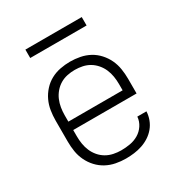

<svg xmlns="http://www.w3.org/2000/svg" viewBox="-169 -821 889 950"><g transform="rotate(-30 275.0 -346.0)"><path d="M276 12Q248 12 219.5 6.5Q191 1 166 -12.5Q141 -26 121.5 -47Q102 -68 89.5 -94Q77 -120 72.5 -148Q68 -176 68 -205V-325Q68 -353 72.5 -381.5Q77 -410 89 -435.5Q101 -461 120.5 -482.5Q140 -504 165 -517.5Q190 -531 218.5 -536.5Q247 -542 275 -542Q303 -542 331.5 -536.5Q360 -531 385 -517.5Q410 -504 429.5 -482.5Q449 -461 461 -435.5Q473 -410 477.5 -381.5Q482 -353 482 -325V-241H120V-205Q120 -183 123.5 -161.5Q127 -140 135.5 -120Q144 -100 158.5 -83Q173 -66 192 -55Q211 -44 233 -39.5Q255 -35 276 -35Q302 -35 327.5 -39.5Q353 -44 375 -57Q397 -70 411.5 -92Q426 -114 428 -140H480Q479 -116 470.5 -93.5Q462 -71 447 -53Q432 -35 412 -22Q392 -9 369.5 -1.5Q347 6 323.5 9Q300 12 276 12ZM430 -289V-325Q430 -347 426.5 -368.5Q423 -390 414.5 -410Q406 -430 391.5 -447Q377 -464 358.5 -475Q340 -486 318.5 -490.5Q297 -495 275 -495Q253 -495 231.5 -490.5Q210 -486 191.5 -475Q173 -464 158.5 -447Q144 -430 135.5 -410Q127 -390 123.5 -368.5Q120 -347 120 -325V-289ZM436 -656H114V-704H436Z"/></g></svg>

Font: Lode Dark Term
Style: Regular
Weight: 400
Monospace: yes
Designer: Belleve Invis
Foundry: Belleve Invis
Version: Version 29.2.0